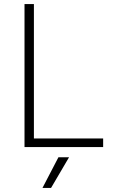

<svg xmlns="http://www.w3.org/2000/svg" viewBox="-20 -720 555 940"><path d="M100 -700H146V-42H485V0H100ZM266 50H318L230 200H188Z"/></svg>

Font: Retni Sans Light
Style: Regular
Weight: 300
Designer: Vitaly Kuzmin
Foundry: ParaType Ltd.
Version: Version 1.00;March 2, 2019;FontCreator 11.5.0.2425 64-bit; t